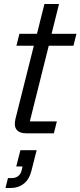

<svg xmlns="http://www.w3.org/2000/svg" viewBox="-20 -670 404 965"><path d="M111.7 0Q78.3 0 63.8 -17.9Q49.2 -35.8 57.5 -71.7L150 -440H62.5L77.5 -500H165.8L203.3 -650H276.7L239.2 -500H364.2L349.2 -440H225L130 -60H265.8L250.8 0ZM7.5 275 20 225H39.2Q58.3 225 71.2 215Q84.2 205 89.2 185L93.3 166.7H61.7L82.5 85H164.2L137.5 190Q127.5 230.8 100 252.9Q72.5 275 31.7 275Z"/></svg>

Font: Funnel Sans Light
Style: Italic
Weight: 300
Italic angle: -14.036°
Designer: NORD ID, Kristian Moeller
Foundry: Dicotype
Version: Version 1.000